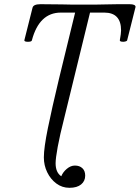

<svg xmlns="http://www.w3.org/2000/svg" viewBox="-20 -686 666 915"><path d="M311 209Q276 209 248.5 188.5Q221 168 205 135Q189 102 189 64Q189 19 208 -74.5Q227 -168 261 -310L338 -626H270Q167 -626 132 -494Q131 -489 122 -487.5Q113 -486 104.5 -487.5Q96 -489 96 -494L135 -649Q139 -666 173 -666Q195 -666 224 -665.5Q253 -665 276 -665Q307 -664 327 -664Q347 -664 378 -664Q406 -664 431.5 -664Q457 -664 485 -665Q513 -666 542.5 -666Q572 -666 597 -666Q626 -666 626 -653L586 -494Q585 -490 576.5 -488Q568 -486 559.5 -487.5Q551 -489 551 -494Q557 -527 557 -541Q557 -626 477 -626H409L287 -127Q265 -41 255 14Q245 69 245 92Q245 136 272 154Q280 134 298.5 118.5Q317 103 337 103Q359 103 372.5 115.5Q386 128 386 151Q386 177 366.5 193Q347 209 311 209Z"/></svg>

Font: Junicode Two Beta Condensed
Style: Italic
Weight: 400
Width: 3
Italic angle: -9°
Version: Version 1.053; ttfautohint (v1.8.4)